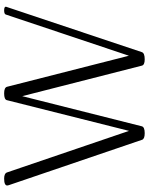

<svg xmlns="http://www.w3.org/2000/svg" viewBox="85 -800 726 937"><g transform="rotate(-90 448.5 -331.0)"><path d="M663.1 -2.4Q658.7 11.7 627.9 11.7Q600.6 11.7 597.2 -2L448.2 -585.9L301.3 -2.9Q297.9 11.7 267.6 11.7Q239.7 11.7 235.4 -1L13.7 -651.9Q12.2 -659.2 12.2 -659.2Q12.2 -674.3 45.9 -674.3Q71.3 -674.3 76.2 -659.7L278.8 -64.9L428.7 -661.1Q432.1 -674.3 461.9 -674.3Q490.7 -674.3 494.1 -659.7L645.5 -65.4L846.7 -666.5Q849.6 -674.3 866.7 -674.3Q884.8 -674.3 884.8 -666Q884.8 -665.5 883.8 -662.6Z"/></g></svg>

Font: Gayathri Thin
Style: Regular
Weight: 100
Designer: Binoy Dominic <binoy.domenic@gmail.com>
Foundry: SMC
Version: Version 1.000